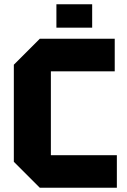

<svg xmlns="http://www.w3.org/2000/svg" viewBox="-20 -882 596 902"><path d="M45 -122V-578L167 -700H519V-547H219V-153H529V0H167ZM245 -752V-862H413V-752Z"/></svg>

Font: Tektur
Style: Bold
Weight: 700
Designer: Adam Jagosz
Foundry: Adam Jagosz
Version: Version 1.005;gftools[0.9.30]